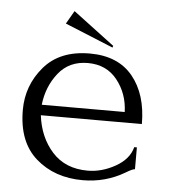

<svg xmlns="http://www.w3.org/2000/svg" viewBox="-46 -609 577 657"><g transform="rotate(5 242.5 -280.0)"><path d="M447 -202H100Q109 -127 154 -77Q199 -27 276 -27Q324 -27 370.5 -53Q417 -79 428 -121H437V-46Q429 -46 406 -32Q340 7 262 7Q165 7 101 -49Q37 -105 37 -215Q37 -299 91.5 -363Q146 -427 249 -427Q346 -427 396.5 -365.5Q447 -304 447 -202ZM100 -238H385Q383 -301 346 -347.5Q309 -394 245 -394Q181 -394 144 -347.5Q107 -301 100 -238ZM326 -460 324 -454 158 -522 184 -567Z"/></g></svg>

Font: Forum
Style: Regular
Weight: 400
Designer: Denis Masharov
Foundry: Denis Masharov
Version: Version 1.000